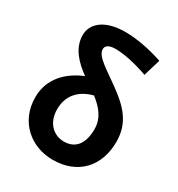

<svg xmlns="http://www.w3.org/2000/svg" viewBox="-193 -938 1001 1078"><g transform="rotate(30 308.0 -399.0)"><path d="M312 -106C246 -106 189 -156 189 -245C189 -336 244 -393 330 -415C385 -372 427 -324 427 -252C427 -154 383 -106 312 -106ZM550 -767C469 -794 382 -812 305 -812C168 -812 105 -749 105 -678C105 -592 166 -532 232 -484C133 -444 49 -365 49 -243C49 -82 170 14 308 14C472 14 569 -94 569 -252C569 -376 501 -444 402 -516C317 -578 242 -619 242 -665C242 -686 260 -702 304 -702C361 -702 434 -686 517 -657Z"/></g></svg>

Font: Noto Sans CJK KR Bold
Style: Regular
Weight: 700
Designer: Ryoko NISHIZUKA (kana & ideographs); Paul D. Hunt (Latin, Greek & Cyrillic); Wenlong ZHANG (bopomofo); Sandoll Communica
Foundry: Adobe Systems Incorporated
Version: Version 1.004;PS 1.004;hotconv 1.0.82;makeotf.lib2.5.63406